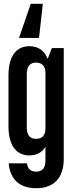

<svg xmlns="http://www.w3.org/2000/svg" viewBox="-20 -814 378 1018"><path d="M187 -613 207 -794H143L81 -613ZM136 -569C64 -569 25 -513 25 -415V-145C25 -46 64 10 136 10C174 10 203 -6 221 -35V36C221 80 202 96 172 96C145 96 127 84 123 52H26C33 136 84 184 172 184C266 184 318 128 318 30V-559H255L233 -502C215 -546 183 -569 136 -569ZM172 -482C200 -482 219 -467 221 -431V-129C219 -92 200 -78 172 -78C141 -78 122 -94 122 -138V-421C122 -465 141 -482 172 -482Z"/></svg>

Font: Modon Arabic
Style: Bold
Weight: 700
Designer: Ahmedzaza
Foundry: Ahmedzaza
Version: Version 2.010